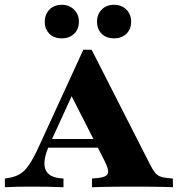

<svg xmlns="http://www.w3.org/2000/svg" viewBox="-34 -783 743 803"><path d="M172.6 -177.4Q144.4 -113.7 154.4 -79Q164.5 -44.4 213.7 -37.9L231.5 -36.3V0Q193.5 -1.6 161.7 -2Q129.8 -2.4 98.4 -2.4Q68.5 -2.4 41.1 -2Q13.7 -1.6 -13.7 0V-36.3L1.6 -38.7Q30.6 -43.5 50.8 -56Q71 -68.5 89.1 -96Q107.3 -123.4 129.8 -172.6L314.5 -575H349.2L596 -90.3Q605.6 -71.8 614.5 -60.9Q623.4 -50 635.1 -45.2Q646.8 -40.3 664.5 -38.7L688.7 -36.3L689.5 0Q673.4 -0.8 651.6 -1.2Q629.8 -1.6 606.5 -2Q583.1 -2.4 562.1 -2.4H550.8H542.7Q519.4 -2.4 493.5 -2.4Q467.7 -2.4 441.5 -2Q415.3 -1.6 391.9 -1.2Q368.5 -0.8 350.8 0V-36.3L376.6 -38.7Q409.7 -41.9 416.5 -56Q423.4 -70.2 403.2 -110.5L252.4 -406.5L279 -409.7ZM146.8 -165.3 163.7 -201.6H404.8L423.4 -165.3ZM224.2 -622.6Q191.9 -622.6 172.6 -641.9Q153.2 -661.3 153.2 -692.7Q153.2 -722.6 172.6 -742.7Q191.9 -762.9 224.2 -762.9Q255.6 -762.9 275.8 -742.7Q296 -722.6 296 -692.7Q296 -661.3 276.2 -641.9Q256.5 -622.6 224.2 -622.6ZM442.7 -622.6Q410.5 -622.6 391.1 -641.9Q371.8 -661.3 371.8 -692.7Q371.8 -722.6 391.1 -742.7Q410.5 -762.9 442.7 -762.9Q475 -762.9 494.8 -742.7Q514.5 -722.6 514.5 -692.7Q514.5 -661.3 494.8 -641.9Q475 -622.6 442.7 -622.6Z"/></svg>

Font: Playfair 9pt Black
Style: Regular
Weight: 900
Designer: Claus Eggers Sørensen
Foundry: Claus Eggers Sørensen
Version: Version 2.203